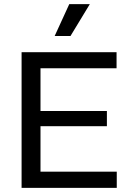

<svg xmlns="http://www.w3.org/2000/svg" viewBox="-20 -914 626 934"><path d="M85 0V-660H177V0ZM132 0V-79H548V0ZM132 -300V-374H500V-300ZM132 -582V-660H547V-582ZM323 -739H246L317 -894H417Z"/></svg>

Font: Bricolage Grotesque 16pt
Style: Regular
Weight: 400
Version: Version 1.001;gftools[0.9.33.dev8+g029e19f]